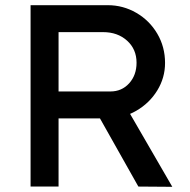

<svg xmlns="http://www.w3.org/2000/svg" viewBox="-20 -720 735 741"><path d="M98 -700H396Q455 -700 506 -670.5Q557 -641 587 -590Q617 -539 617 -477Q617 -420 587 -371Q557 -322 506 -292.5Q455 -263 396 -263H206V0H98ZM336 -316 447 -341 645 1 514 0ZM507 -478Q507 -530 470.5 -563Q434 -596 378 -596H206V-367H406Q450 -367 478.5 -398.5Q507 -430 507 -478Z"/></svg>

Font: Easer Grotesk Variable
Style: Regular
Weight: 400
Designer: Boardeaser, Bonnie Shaver-Troup, Thomas Jockin
Foundry: Lexend
Version: Version 1.001;Glyphs 3.1.2 (3151)